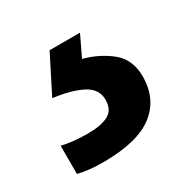

<svg xmlns="http://www.w3.org/2000/svg" viewBox="-73 -66 364 372"><g transform="rotate(-30 109.5 120.0)"><path d="M210 134Q210 184 174 212Q138 240 61 240Q27 240 5 234V171Q30 177 63 177Q92 177 108.5 168.5Q125 160 125 137Q125 113 101 100.5Q77 88 37 83L79 0H147L125 46Q159 55 184.5 75.5Q210 96 210 134Z"/></g></svg>

Font: Noto Sans Arabic Med
Style: Regular
Weight: 500
Designer: Monotype Design Team, Nadine Chahine, Nizar Qandah and Khaled Hosny
Foundry: Monotype Imaging Inc.
Version: Version 2.012; ttfautohint (v1.8.4.7-5d5b)